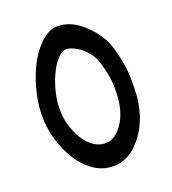

<svg xmlns="http://www.w3.org/2000/svg" viewBox="-139 -917 876 977"><g transform="rotate(-20 299.0 -428.5)"><path d="M54 -413Q54 -496 85 -589Q121 -699 183 -761Q227 -805 266 -811Q272 -812 284 -812Q364 -812 437 -736Q484 -687 504 -638Q529 -575 541 -485Q544 -458 544 -415Q544 -342 537 -303Q515 -177 437 -101Q380 -45 309 -45Q234 -45 173 -103Q122 -152 89.5 -230.5Q57 -309 54 -392ZM310 -169Q321 -169 327 -170Q368 -178 401.5 -224.5Q435 -271 445 -338Q450 -366 450 -409Q450 -452 445 -479Q436 -532 420 -576Q409 -605 384 -632Q359 -659 329 -674Q301 -687 286 -687Q273 -687 260 -679Q223 -656 192.5 -591.5Q162 -527 152 -454Q150 -442 150 -414Q150 -365 159 -332Q180 -256 220.5 -212.5Q261 -169 310 -169Z"/></g></svg>

Font: Chanighter Handwriting Cyr
Style: Regular
Weight: 400
Designer: Sin Chanighter
Version: Version 001.001